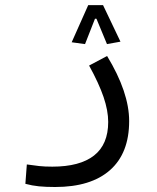

<svg xmlns="http://www.w3.org/2000/svg" viewBox="-20 -519 626 765"><path d="M199.7 226.1Q162.6 226.1 135.3 223.4Q107.9 220.7 81.1 213.4L86.9 136.2Q114.3 140.1 136 142.6Q157.7 145 188.5 145Q297.9 145 354.5 100.8Q411.1 56.6 411.1 -33.2Q411.1 -78.1 392.6 -132.6Q374 -187 335 -257.8L406.7 -295.9Q494.6 -150.9 494.6 -36.6Q494.6 91.3 418.5 158.7Q342.3 226.1 199.7 226.1ZM390.6 -498.5 460 -353 406.2 -343.3 364.3 -444.3H358.4L318.8 -343.3L265.6 -350.6L331.5 -498.5Z"/></svg>

Font: Cascadia Code PL SemiLight
Style: Regular
Weight: 350
Monospace: yes
Designer: Aaron Bell
Foundry: Saja Typeworks
Version: Version 2404.023; ttfautohint (v1.8.4)